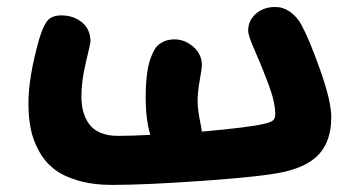

<svg xmlns="http://www.w3.org/2000/svg" viewBox="-20 -496 1004 547"><path d="M299.8 30.8Q244.1 30.8 201.4 18.1Q158.7 5.4 132.6 -15.6Q106.4 -36.6 90.1 -67.1Q73.7 -97.7 67.4 -129.9Q61 -162.1 61 -201.2Q61 -275.4 90.8 -381.8Q102.1 -420.4 114.5 -436.3Q127 -452.1 154.8 -452.1Q189.5 -452.1 213.6 -432.4Q237.8 -412.6 237.8 -377Q237.8 -373 224.9 -319.3Q211.9 -265.6 211.9 -221.2Q211.9 -197.3 217.3 -177.7Q222.7 -158.2 234.1 -142.3Q245.6 -126.5 266.4 -117.7Q287.1 -108.9 315.9 -108.9Q354 -108.9 408.2 -111.8Q395 -156.7 395 -216.8Q395 -298.8 412.1 -337.9Q417.5 -351.1 423.3 -359.6Q429.2 -368.2 443.1 -376Q457 -383.8 477.1 -383.8Q506.8 -383.8 531 -362.5Q555.2 -341.3 555.2 -310.1Q555.2 -301.8 549.1 -267.8Q543 -233.9 543 -209Q543 -195.8 544.9 -180.7Q546.9 -165.5 550.5 -147.5Q554.2 -129.4 555.2 -121.1Q694.3 -133.3 735.8 -144Q752 -147.9 758.1 -153.3Q764.2 -158.7 764.2 -170.9Q764.2 -204.6 744.9 -256.1Q725.6 -307.6 706.3 -351.1Q687 -394.5 687 -408.2Q687 -437.5 709 -456.8Q731 -476.1 764.2 -476.1Q786.6 -476.1 805.9 -462.6Q825.2 -449.2 837.9 -426.8Q860.8 -385.3 892.3 -296.4Q923.8 -207.5 923.8 -162.1Q923.8 -97.2 891.1 -59.3Q858.4 -21.5 787.1 -5.9Q730.5 6.8 563 18.8Q395.5 30.8 299.8 30.8Z"/></svg>

Font: Shantell Sans Irregular Bouncy
Style: Bold
Weight: 700
Designer: Stephen Nixon, Anya Danilova, Shantell Martin
Foundry: Arrow Type
Version: Version 1.006;[9816181b4]